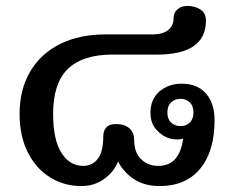

<svg xmlns="http://www.w3.org/2000/svg" viewBox="-20 -613 791 647"><path d="M46 -229Q46 -311 81.5 -371.5Q117 -432 182 -464.5Q247 -497 335 -497H491Q529 -497 547 -512Q565 -527 565 -552Q565 -571 578.5 -582Q592 -593 611 -593Q638 -593 656 -580.5Q674 -568 674 -544Q674 -429 509 -429H358Q259 -429 209 -381Q159 -333 159 -229Q159 -142 187 -98Q215 -54 260 -54Q292 -54 310 -78.5Q328 -103 328 -153Q328 -173 338.5 -184Q349 -195 371 -195Q399 -195 415.5 -181Q432 -167 432 -142Q432 -100 455 -77Q478 -54 513 -54Q551 -54 571.5 -78.5Q592 -103 597 -146Q588 -143 577 -143Q567 -143 553 -146Q526 -154 506.5 -176.5Q487 -199 487 -232Q487 -279 517.5 -305Q548 -331 592 -331Q645 -331 674 -298Q703 -265 703 -208Q703 -103 654.5 -44.5Q606 14 518 14Q466 14 430.5 -10Q395 -34 378 -69Q364 -34 331 -10Q298 14 254 14Q196 14 148.5 -15.5Q101 -45 73.5 -100Q46 -155 46 -229ZM632 -234Q632 -256 619.5 -268Q607 -280 589 -280Q569 -280 556.5 -268Q544 -256 544 -234Q544 -212 556.5 -200Q569 -188 589 -188Q607 -188 619.5 -200Q632 -212 632 -234Z"/></svg>

Font: Maitree SemiBold
Style: Regular
Weight: 600
Designer: CadsonDemak Team
Foundry: CadsonDemak
Version: Version 1.001